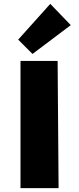

<svg xmlns="http://www.w3.org/2000/svg" viewBox="-20 -973 409 993"><path d="M86 -658H278L283 0H86ZM74 -768 240 -953 346 -843 148 -694Z"/></svg>

Font: Ysabeau Heavy
Style: Regular
Weight: 800
Designer: Christian Thalmann (Catharsis Fonts)
Version: Version 0.003